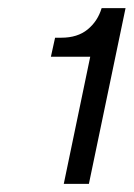

<svg xmlns="http://www.w3.org/2000/svg" viewBox="-20 -789 329 473"><path d="M137.1 -336 202.3 -649.3H105.4L115.7 -696.1H130.9Q171 -696.1 195.8 -716.4Q220.6 -736.6 230.4 -769H289.3L199 -336Z"/></svg>

Font: Mona Sans ExtraLight
Style: Italic
Weight: 200
Italic angle: -11.6951°
Designer: Deni Anggara
Foundry: GitHub
Version: Version 2.000